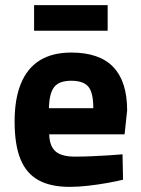

<svg xmlns="http://www.w3.org/2000/svg" viewBox="-20 -717 550 749"><path d="M252 12Q177 12 129.5 -14.5Q82 -41 59.5 -97Q37 -153 37 -243Q37 -332 62 -392Q87 -452 136 -482Q185 -512 258 -512Q368 -512 422 -455.5Q476 -399 476 -286L466 -193H172Q173 -148 196 -127Q219 -106 273 -106Q303 -106 337.5 -107.5Q372 -109 404 -111Q436 -113 458 -115L460 -16Q436 -10 400 -3.5Q364 3 325 7.5Q286 12 252 12ZM171 -295H344Q344 -356 324.5 -379Q305 -402 258 -402Q210 -402 191 -377Q172 -352 171 -295ZM113 -597V-697H400V-597Z"/></svg>

Font: Titillium Web SemiBold
Style: Regular
Weight: 600
Designer: Mohamed Gaber, Accademia di Belle Arti di Urbino
Foundry: Kief Type Foundry, Accademia di Belle Arti di Urbino
Version: Version 3.000; ttfautohint (v1.8.4)